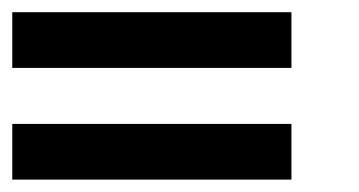

<svg xmlns="http://www.w3.org/2000/svg" viewBox="-20 -390 586 313"><path d="M455.1 -279.3H0V-370.1H455.1ZM455.1 -97.2H0V-188H455.1Z"/></svg>

Font: Anonymous Pro
Style: Bold
Weight: 700
Monospace: yes
Designer: Mark Simonson
Version: Version 1.003